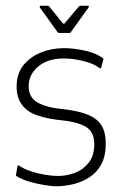

<svg xmlns="http://www.w3.org/2000/svg" viewBox="-20 -645 426 670"><path d="M41 -65Q41 -68 43 -68Q45 -68 48 -66Q64 -55 88.5 -47Q113 -39 138.5 -35Q164 -31 181 -31Q214 -31 243 -42.5Q272 -54 290.5 -78.5Q309 -103 309 -142Q309 -186 278 -203.5Q247 -221 180 -227Q139 -232 107 -243.5Q75 -255 56.5 -279.5Q38 -304 38 -343Q38 -387 61 -416.5Q84 -446 122 -461.5Q160 -477 203 -477Q238 -477 277.5 -468Q317 -459 339 -442Q341 -440 341 -439Q341 -438 340 -435L333 -409Q331 -404 325 -409Q307 -423 271 -432Q235 -441 203 -441Q146 -441 113 -412.5Q80 -384 80 -345Q80 -304 112.5 -286.5Q145 -269 201 -264Q236 -260 263.5 -252.5Q291 -245 310.5 -232Q330 -219 339.5 -197.5Q349 -176 349 -143Q349 -101 334 -72.5Q319 -44 293 -27Q267 -10 236.5 -2.5Q206 5 175 5Q161 5 136 1Q111 -3 84.5 -10.5Q58 -18 40 -29Q37 -31 36 -32Q35 -33 36 -36ZM186 -530Q182 -530 180 -534L119 -619Q118 -621 118.5 -623Q119 -625 123 -625H146Q151 -625 152 -622L199 -564Q203 -560 206 -564L255 -622Q258 -625 262 -625H286Q289 -625 290 -623Q291 -621 289 -619L228 -534Q227 -530 222 -530Z"/></svg>

Font: Glory ExtraLight
Style: Regular
Weight: 250
Version: Version 1.011